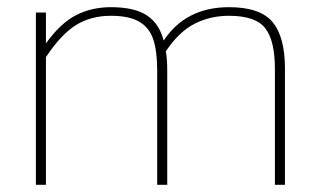

<svg xmlns="http://www.w3.org/2000/svg" viewBox="-20 -515 889 535"><path d="M80 -480H108V-394Q148 -450 191.5 -472.5Q235 -495 289 -495Q355 -495 389.5 -472Q424 -449 436 -402Q498 -495 618 -495Q705 -495 739.5 -453.5Q774 -412 774 -324V0H746V-323Q746 -402 719 -436.5Q692 -471 618 -471Q566 -471 522.5 -449Q479 -427 442 -372Q446 -351 446 -319V0H418V-318Q418 -373 407 -405.5Q396 -438 368 -454.5Q340 -471 289 -471Q233 -471 191.5 -445Q150 -419 108 -356V0H80Z"/></svg>

Font: Prompt Thin
Style: Regular
Weight: 250
Designer: Katatrad Team
Foundry: CadsonDemak
Version: Version 1.001